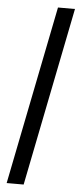

<svg xmlns="http://www.w3.org/2000/svg" viewBox="-62 -775 423 1002"><g transform="rotate(5 149.5 -274.0)"><path d="M13 194H102L289 -742H200Z"/></g></svg>

Font: AWKNG-Font Medium
Style: Italic
Weight: 500
Italic angle: -11.3°
Designer: Awakening Church
Foundry: Awakening Church
Version: Version 1.700;PS 001.700;hotconv 1.0.88;makeotf.lib2.5.64775